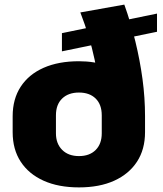

<svg xmlns="http://www.w3.org/2000/svg" viewBox="-20 -803 708 834"><path d="M323 11Q234 11 169.5 -18Q105 -47 70 -100.5Q35 -154 35 -229V-298Q35 -373 70 -426.5Q105 -480 169.5 -508.5Q234 -537 323 -537Q392 -537 443 -517Q494 -497 523.5 -461.5Q553 -426 557 -381L408 -437Q402 -492 391 -544Q380 -596 364.5 -646.5Q349 -697 329 -749L520 -783Q548 -705 568 -623Q588 -541 599 -459.5Q610 -378 610 -298V-229Q610 -154 575 -100.5Q540 -47 476 -18Q412 11 323 11ZM323 -125Q369 -125 395.5 -151.5Q422 -178 422 -224V-302Q422 -349 395.5 -375Q369 -401 323 -401Q277 -401 250 -375Q223 -349 223 -302V-224Q223 -179 250 -152Q277 -125 323 -125ZM249 -659 662 -744V-665L249 -580Z"/></svg>

Font: Pathway Extreme SemiCondensed ExtraBold
Style: Regular
Weight: 800
Width: 4
Version: Version 1.001;gftools[0.9.26]